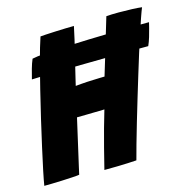

<svg xmlns="http://www.w3.org/2000/svg" viewBox="-98 -749 831 845"><g transform="rotate(-15 317.0 -327.0)"><path d="M603 -477Q576 -477 527.2 -476.8Q478.5 -476.5 418 -475.5Q357.5 -474.5 294 -473.8Q230.5 -473 172.2 -471.5Q114 -470 70.5 -468Q76 -490.5 82.5 -513.8Q89 -537 97 -555.5Q117 -560 157.5 -563.2Q198 -566.5 250.2 -569Q302.5 -571.5 359.2 -573.2Q416 -575 469.8 -576Q523.5 -577 566.5 -577.5Q609.5 -578 633.5 -578Q632 -571 627.5 -553.2Q623 -535.5 616.8 -514.5Q610.5 -493.5 603 -477ZM2 -1.5Q5.5 -23.5 14.5 -67.2Q23.5 -111 36.5 -168.5Q49.5 -226 64.2 -289.8Q79 -353.5 94.5 -415.8Q110 -478 123.5 -530.5Q133 -565.5 141.2 -593.8Q149.5 -622 156 -641Q161 -641.5 179.8 -642.8Q198.5 -644 223 -645Q247.5 -646 271.2 -646.8Q295 -647.5 310 -647.5Q305.5 -624 297.2 -589Q289 -554 281.5 -524Q275.5 -499 269 -472.2Q262.5 -445.5 257.2 -423.2Q252 -401 249.5 -390.5Q261 -391.5 274.8 -392.8Q288.5 -394 303.8 -394.8Q319 -395.5 333.5 -396Q348 -396.5 360.8 -397Q373.5 -397.5 382.5 -397.5Q393.5 -433.5 406.8 -477.8Q420 -522 433.5 -567Q447 -612 459 -652Q468 -653 484 -653.5Q500 -654 516 -654Q547 -654 577 -652.8Q607 -651.5 621 -649.5Q615 -635.5 605.2 -607.2Q595.5 -579 582.8 -540.5Q570 -502 556 -457Q542 -412 527.5 -364.5Q513 -317 499 -270.5Q482.5 -216.5 467.8 -165.8Q453 -115 441.2 -73.5Q429.5 -32 422.5 -5Q410.5 -4 386.5 -3Q362.5 -2 333.2 -1.2Q304 -0.5 275.5 -0.5Q288 -51.5 299.5 -95.8Q311 -140 322 -180.2Q333 -220.5 344.5 -258Q334 -257.5 321 -257.2Q308 -257 294.2 -256.8Q280.5 -256.5 266.5 -256.2Q252.5 -256 240.2 -255.8Q228 -255.5 219 -255.5Q211.5 -222 202.2 -181.8Q193 -141.5 184.5 -104Q176 -66.5 170 -40.5Q164 -14.5 163 -9Q150.5 -7 129 -5.8Q107.5 -4.5 83 -3.5Q58.5 -2.5 36.5 -2Q14.5 -1.5 2 -1.5Z"/></g></svg>

Font: Grandstander Thin
Style: Bold Italic
Weight: 700
Italic angle: -15°
Version: Version 1.200